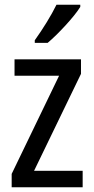

<svg xmlns="http://www.w3.org/2000/svg" viewBox="-20 -786 393 806"><path d="M317 -757V-766H217C195 -721 161 -666 126 -617V-606H180C223 -642 292 -716 317 -757ZM327 0V-69H123L320 -476V-537H41V-468H228L29 -56V0Z"/></svg>

Font: Noto Sans Condensed
Style: Regular
Weight: 400
Width: 3
Designer: Monotype Design Team
Foundry: Monotype Imaging Inc.
Version: Version 2.013